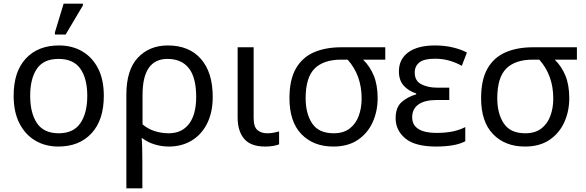

<svg xmlns="http://www.w3.org/2000/svg" viewBox="-20 -796 3225 1056"><path d="M551 -269Q551 -136 483.5 -63Q416 10 301 10Q230 10 174.5 -22.5Q119 -55 87 -117.5Q55 -180 55 -269Q55 -402 122 -474Q189 -546 304 -546Q377 -546 432.5 -513.5Q488 -481 519.5 -419.5Q551 -358 551 -269ZM146 -269Q146 -174 183.5 -118.5Q221 -63 303 -63Q384 -63 422 -118.5Q460 -174 460 -269Q460 -364 422 -418Q384 -472 302 -472Q220 -472 183 -418Q146 -364 146 -269ZM282 -606V-618L330 -776H436V-766L341 -606Z M675 240V-275Q675 -412 738.5 -479Q802 -546 903 -546Q1020 -546 1085 -472Q1150 -398 1150 -263Q1150 -178 1119 -116.5Q1088 -55 1033.5 -22.5Q979 10 909 10Q869 10 831 -1.5Q793 -13 764 -35H759Q761 -19 762 17Q763 53 763 98V240ZM908 -63Q980 -63 1019.5 -114.5Q1059 -166 1059 -263Q1059 -370 1018.5 -421Q978 -472 901 -472Q764 -472 764 -274V-112Q793 -87 830.5 -75Q868 -63 908 -63Z M1438 10Q1359 10 1323 -32.5Q1287 -75 1287 -150V-536H1375V-147Q1375 -98 1396 -80.5Q1417 -63 1449 -63Q1469 -63 1484.5 -66Q1500 -69 1515 -73V-2Q1502 3 1483 6.5Q1464 10 1438 10Z M1813 10Q1704 10 1638 -58Q1572 -126 1572 -256Q1572 -357 1607 -418.5Q1642 -480 1706 -508Q1770 -536 1857 -536H2099V-468H1977Q2015 -431 2036 -379.5Q2057 -328 2057 -256Q2057 -184 2029.5 -123.5Q2002 -63 1948 -26.5Q1894 10 1813 10ZM1815 -63Q1869 -63 1903 -89Q1937 -115 1953 -158.5Q1969 -202 1969 -254Q1969 -382 1892 -468H1857Q1759 -468 1710 -418.5Q1661 -369 1661 -256Q1661 -171 1697 -117Q1733 -63 1815 -63Z M2379 10Q2263 10 2209.5 -34.5Q2156 -79 2156 -146Q2156 -206 2189.5 -235Q2223 -264 2269 -277V-282Q2226 -296 2200 -325.5Q2174 -355 2174 -403Q2174 -471 2226 -508.5Q2278 -546 2372 -546Q2428 -546 2473.5 -534.5Q2519 -523 2548 -507L2520 -434Q2488 -452 2451.5 -462.5Q2415 -473 2372 -473Q2312 -473 2286.5 -452.5Q2261 -432 2261 -397Q2261 -351 2297.5 -332.5Q2334 -314 2382 -314H2451V-246H2382Q2316 -246 2281.5 -221.5Q2247 -197 2247 -151Q2247 -108 2281.5 -86.5Q2316 -65 2379 -65Q2431 -65 2469.5 -73Q2508 -81 2539 -97V-19Q2508 -3 2467 3.5Q2426 10 2379 10Z M2867 10Q2758 10 2692 -58Q2626 -126 2626 -256Q2626 -357 2661 -418.5Q2696 -480 2760 -508Q2824 -536 2911 -536H3153V-468H3031Q3069 -431 3090 -379.5Q3111 -328 3111 -256Q3111 -184 3083.5 -123.5Q3056 -63 3002 -26.5Q2948 10 2867 10ZM2869 -63Q2923 -63 2957 -89Q2991 -115 3007 -158.5Q3023 -202 3023 -254Q3023 -382 2946 -468H2911Q2813 -468 2764 -418.5Q2715 -369 2715 -256Q2715 -171 2751 -117Q2787 -63 2869 -63Z"/></svg>

Font: RS Noto Sans
Style: Regular
Weight: 400
Designer: Monotype Design Team
Foundry: Monotype Imaging Inc.
Version: Version 3.10